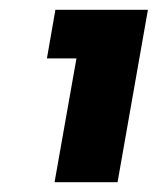

<svg xmlns="http://www.w3.org/2000/svg" viewBox="-20 -724 322 392"><path d="M91.4 -352 136.1 -604.8H75.8L93.1 -704H282L220 -352Z"/></svg>

Font: Poppins Variable
Style: Italic
Weight: 100
Italic angle: -10°
Designer: Jonny Pinhorn
Foundry: Indian Type Foundry
Version: Version 6.000